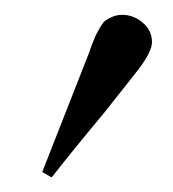

<svg xmlns="http://www.w3.org/2000/svg" viewBox="-20 -719 234 259"><path d="M37 -487 101 -650Q101 -651 104.5 -660Q108 -669 109.5 -672Q111 -675 115 -682Q119 -689 122.5 -691.5Q126 -694 132 -696.5Q138 -699 145 -699Q160 -699 172.5 -688.5Q185 -678 185 -662Q185 -650 168 -627Q158 -614 119 -565Q78 -516 50 -480H49Z"/></svg>

Font: CMU Serif
Style: Roman
Weight: 500
Version: Version 0.7.0